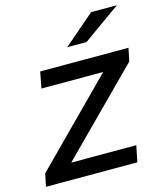

<svg xmlns="http://www.w3.org/2000/svg" viewBox="-125 -819 764 901"><g transform="rotate(-15 257.5 -368.5)"><path d="M-14 0 -1 -62 385 -451H85L100 -530H529L516 -467L130 -79H446L430 0ZM252 -607 403 -737H528L346 -607Z"/></g></svg>

Font: Montserrat Medium
Style: Italic
Weight: 500
Italic angle: -11.3°
Designer: Julieta Ulanovsky
Foundry: Julieta Ulanovsky
Version: Version 9.000; ttfautohint (v1.8.4.7-5d5b)